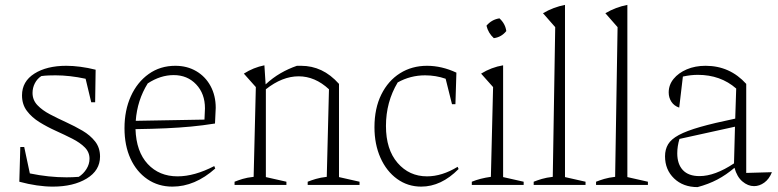

<svg xmlns="http://www.w3.org/2000/svg" viewBox="-20 -756 3180 785"><path d="M59 -13 63 -155H79L102 -47Q179 -31 252 -31Q277 -31 302 -33Q321 -45 333.5 -65Q346 -85 346 -107Q346 -134 326.5 -153.5Q307 -173 275.5 -189Q244 -205 208.5 -221Q173 -237 141.5 -256.5Q110 -276 90 -302.5Q70 -329 70 -366Q70 -423 120.5 -455Q171 -487 251 -487Q278 -487 308.5 -483Q339 -479 371 -471L369 -338H353L330 -434Q265 -448 207 -448Q193 -448 178.5 -447.5Q164 -447 149 -445Q132 -434 122.5 -415.5Q113 -397 113 -376Q113 -347 133 -326Q153 -305 184.5 -288.5Q216 -272 251 -256Q286 -240 317.5 -221.5Q349 -203 369 -177.5Q389 -152 389 -116Q389 -59 334.5 -26Q280 7 196 7Q165 7 130.5 2Q96 -3 59 -13Z M685 7Q627 7 582.5 -23.5Q538 -54 513.5 -107.5Q489 -161 489 -232Q489 -305 515 -362.5Q541 -420 588 -453.5Q635 -487 697 -487Q745 -487 782.5 -465Q820 -443 841 -404Q862 -365 862 -315L859 -251Q809 -243 761 -238.5Q713 -234 658.5 -231.5Q604 -229 534 -228Q537 -136 584 -85.5Q631 -35 706 -35Q775 -35 856 -77L860 -67Q777 7 685 7ZM584 -415Q541 -346 535 -262L816 -267L818 -313Q818 -373 782 -411Q746 -449 690 -449Q636 -449 584 -415Z M939 0V-13Q954 -19 972 -24.5Q990 -30 1017 -33L1026 -400L977 -455Q1016 -480 1061 -489L1066 -411Q1095 -438 1127 -456.5Q1159 -475 1194 -487Q1202 -487 1211 -487Q1255 -487 1293.5 -469Q1332 -451 1366 -413V-32L1450 -13V0H1238V-13Q1253 -19 1271.5 -24.5Q1290 -30 1316 -33L1325 -391Q1268 -444 1201 -444Q1134 -444 1067 -391V-32L1151 -13V0Z M1702 7Q1647 7 1603.5 -24.5Q1560 -56 1535.5 -111Q1511 -166 1511 -236Q1511 -313 1539 -369.5Q1567 -426 1615.5 -456.5Q1664 -487 1726 -487Q1786 -487 1846 -459L1842 -330H1828L1802 -434Q1762 -448 1718 -448Q1658 -448 1606 -419Q1558 -339 1558 -241Q1558 -145 1605.5 -90Q1653 -35 1726 -35Q1787 -35 1851 -74L1855 -65Q1784 7 1702 7Z M1909 0V-13Q1926 -20 1945.5 -25Q1965 -30 1987 -33L1996 -400L1947 -455Q1989 -481 2037 -489V-32L2121 -13V0ZM2022 -681Q2046 -659 2050 -629Q2030 -604 1999 -600Q1976 -621 1969 -651Q1990 -676 2022 -681Z M2162 0V-13Q2177 -19 2195.5 -24.5Q2214 -30 2240 -33L2250 -645L2200 -702Q2243 -727 2290 -736V-32L2374 -13V0Z M2417 0V-13Q2432 -19 2450.5 -24.5Q2469 -30 2495 -33L2505 -645L2455 -702Q2498 -727 2545 -736V-32L2629 -13V0Z M2832 9Q2773 9 2736 -26.5Q2699 -62 2699 -117Q2699 -145 2711.5 -166Q2724 -187 2755.5 -204Q2787 -221 2843 -237Q2899 -253 2986 -271L2990 -394Q2926 -450 2833 -450Q2804 -450 2772 -443L2757 -316Q2736 -323 2725 -340Q2714 -357 2714 -378Q2714 -409 2734 -433.5Q2754 -458 2788 -472.5Q2822 -487 2865 -487Q2964 -487 3031 -413V-49L3136 -52Q3125 -24 3105 -9.5Q3085 5 3063 5Q3038 5 3015.5 -14Q2993 -33 2983 -70Q2949 -41 2913 -22Q2877 -3 2832 9ZM2749 -129Q2749 -85 2772 -60.5Q2795 -36 2840 -36Q2903 -36 2981 -88L2985 -238L2758 -188Q2749 -158 2749 -129Z"/></svg>

Font: Piazzolla ExtraLight
Style: Regular
Weight: 200
Designer: Juan Pablo del Peral
Foundry: Huerta Tipografica
Version: Version 1.330